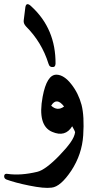

<svg xmlns="http://www.w3.org/2000/svg" viewBox="-76 -669 496 923"><path d="M129 -204Q149 -311 196 -310Q232 -309 267 -264Q301 -221 316 -165Q330 -110 324 -18Q318 73 267 151Q215 229 172 233Q137 238 64 223Q29 216 1.5 208.5Q-26 201 -45 194Q-57 189 -56 177Q-55 164 -39 167Q23 176 103 157Q142 148 209 79Q243 44 262.5 16.5Q282 -11 285 -33Q284 -38 280 -45.5Q276 -53 271 -62Q238 -8 175 -35Q103 -65 129 -204ZM232 -157Q196 -204 170 -161Q200 -133 232 -157ZM46 -635Q51 -662 76 -637Q192 -530 191 -363Q190 -348 181 -347Q162 -344 157 -363Q125 -466 49 -542Q36 -556 38 -571Z"/></svg>

Font: Amiri
Style: Bold Italic
Weight: 700
Italic angle: 10°
Designer: Khaled Hosny
Version: Version 0.113